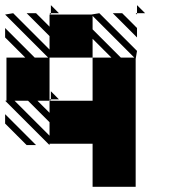

<svg xmlns="http://www.w3.org/2000/svg" viewBox="-25 -723 712 743"><path d="M166.7 -161.5 -5.2 -333.3H0V-500H72.9L-5.2 -578.1V-614.6L109.4 -500H161.5L-5.2 -666.7L26 -671.9L166.7 -531.2V-583.3L78.1 -671.9H114.6L166.7 -619.8V-666.7H171.9L166.7 -671.9H171.9V-666.7H328.1L359.4 -671.9L505.2 -526L500 -494.8V0H333.3V-166.7H166.7ZM78.1 -161.5 -5.2 -244.8V-281.2L114.6 -161.5ZM505.2 -666.7 500 -671.9H505.2ZM505.2 -578.1 411.5 -671.9H447.9L505.2 -614.6ZM171.9 -338.5V-333.3L166.7 -338.5ZM171.9 -338.5H203.1L171.9 -369.8ZM505.2 -671.9H536.5L505.2 -703.1ZM171.9 -671.9H203.1L171.9 -703.1ZM166.7 -197.9V-250L83.3 -333.3H31.2ZM166.7 -286.5V-333.3H333.3V-500H406.2L333.3 -572.9V-500H166.7V-494.8V-333.3H119.8ZM442.7 -500H494.8L333.3 -661.5V-609.4Z"/></svg>

Font: 0xA000-Monochrome
Style: Monochrome
Weight: 400
Version: Version 0.1